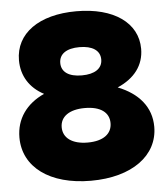

<svg xmlns="http://www.w3.org/2000/svg" viewBox="-52 -763 721 826"><g transform="rotate(-5 308.0 -350.0)"><path d="M308 16C486 16 599 -68 599 -192C599 -277 546 -339 457 -374C531 -406 572 -460 572 -531C572 -643 470 -716 308 -716C146 -716 44 -643 44 -527C44 -460 78 -406 139 -374C62 -339 17 -277 17 -196C17 -68 130 16 308 16ZM308 -439C252 -439 220 -461 220 -500C220 -539 252 -561 308 -561C364 -561 397 -539 397 -500C397 -461 364 -439 308 -439ZM308 -149C241 -149 202 -178 202 -224C202 -270 241 -298 308 -298C376 -298 413 -270 413 -224C413 -178 376 -149 308 -149Z"/></g></svg>

Font: Fixel Display Black
Style: Regular
Weight: 900
Designer: AlfaBravo + MacPaw
Foundry: Kyrylo Tkachov, Marchela Mozhyna, Serhii Makarenko, Maria Weinstein, Zakhar Kryvoshyya
Version: Version 1.211